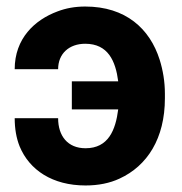

<svg xmlns="http://www.w3.org/2000/svg" viewBox="-20 -558 556 588"><path d="M25 -196C25 -164 30 -135 40 -110C70 -37 141 10 242 10C281 10 316 3 346 -11C431 -50 485 -134 485 -257V-271C485 -308 479 -343 469 -375C439 -470 365 -538 241 -538C210 -538 182 -533 156 -523C86 -497 25 -440 25 -346H158C158 -394 192 -424 241 -424C311 -424 334 -371 342 -309H200V-223H342C334 -160 312 -104 242 -104C187 -104 158 -142 158 -196Z"/></svg>

Font: Asimov Pro
Style: Bd
Weight: 700
Designer: Google
Version: Version 2.000980; 2014